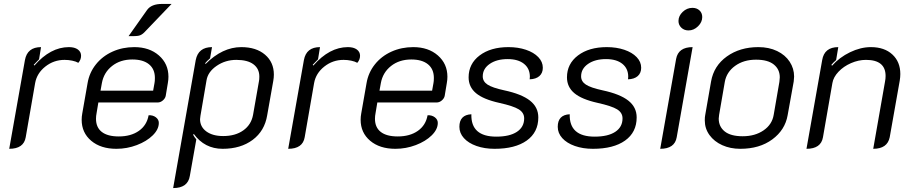

<svg xmlns="http://www.w3.org/2000/svg" viewBox="-20 -749 4651 978"><path d="M159 -326 111 -50Q101 9 27 9L107 -443Q119 -509 189 -509L179 -447Q170 -438 152 -419L155 -415Q237 -509 331 -509Q360 -509 376.5 -497Q393 -485 393 -465Q393 -445 379 -429Q367 -436 348 -440Q329 -444 309 -444Q254 -444 211 -410Q168 -376 159 -326Z M396 -139Q396 -155 399 -171L426 -325Q435 -379 468.5 -421Q502 -463 553 -486Q604 -509 664 -509Q741 -509 789.5 -466.5Q838 -424 838 -358Q838 -343 835 -326L824 -260Q821 -247 809 -237Q797 -227 783 -227H481L472 -173Q469 -158 469 -144Q469 -100 498.5 -77Q528 -54 585 -54Q647 -54 687.5 -82.5Q728 -111 737 -162Q759 -163 774 -151.5Q789 -140 789 -123Q789 -90 758 -59.5Q727 -29 677 -10Q627 9 573 9Q493 9 444.5 -32Q396 -73 396 -139ZM760 -287 767 -326Q769 -335 769 -352Q769 -397 739 -421.5Q709 -446 654 -446Q593 -446 551 -413Q509 -380 499 -326L492 -287ZM729 -698Q751 -729 806 -729H854L715 -584Q702 -571 688 -567.5Q674 -564 635 -565Z M977 -443Q990 -509 1060 -509L1050 -452Q1033 -437 1025 -427L1027 -423Q1113 -509 1209 -509Q1285 -509 1330 -470.5Q1375 -432 1375 -369Q1375 -354 1372 -337L1341 -162Q1328 -82 1267 -36.5Q1206 9 1114 9Q1022 9 967 -67L964 -62Q971 -49 980 -39L947 147Q937 209 862 209ZM1269 -164 1299 -335Q1301 -343 1301 -359Q1301 -399 1271 -421.5Q1241 -444 1184 -444Q1128 -444 1083.5 -413.5Q1039 -383 1032 -340L1001 -159Q999 -147 999 -142Q999 -103 1031 -79.5Q1063 -56 1117 -56Q1179 -56 1219.5 -85Q1260 -114 1269 -164Z M1580 -326 1532 -50Q1522 9 1448 9L1528 -443Q1540 -509 1610 -509L1600 -447Q1591 -438 1573 -419L1576 -415Q1658 -509 1752 -509Q1781 -509 1797.5 -497Q1814 -485 1814 -465Q1814 -445 1800 -429Q1788 -436 1769 -440Q1750 -444 1730 -444Q1675 -444 1632 -410Q1589 -376 1580 -326Z M1817 -139Q1817 -155 1820 -171L1847 -325Q1856 -379 1889.5 -421Q1923 -463 1974 -486Q2025 -509 2085 -509Q2162 -509 2210.5 -466.5Q2259 -424 2259 -358Q2259 -343 2256 -326L2245 -260Q2242 -247 2230 -237Q2218 -227 2204 -227H1902L1893 -173Q1890 -158 1890 -144Q1890 -100 1919.5 -77Q1949 -54 2006 -54Q2068 -54 2108.5 -82.5Q2149 -111 2158 -162Q2180 -163 2195 -151.5Q2210 -140 2210 -123Q2210 -90 2179 -59.5Q2148 -29 2098 -10Q2048 9 1994 9Q1914 9 1865.5 -32Q1817 -73 1817 -139ZM2181 -287 2188 -326Q2190 -335 2190 -352Q2190 -397 2160 -421.5Q2130 -446 2075 -446Q2014 -446 1972 -413Q1930 -380 1920 -326L1913 -287Z M2320 -103Q2320 -164 2381 -167Q2378 -53 2508 -53Q2576 -53 2613 -77.5Q2650 -102 2650 -146Q2650 -175 2622.5 -192Q2595 -209 2523 -225Q2442 -243 2404.5 -274.5Q2367 -306 2367 -355Q2367 -424 2423 -466.5Q2479 -509 2570 -509Q2619 -509 2659 -495.5Q2699 -482 2722 -458Q2745 -434 2745 -404Q2745 -377 2727.5 -361.5Q2710 -346 2678 -345Q2679 -350 2679 -358Q2679 -400 2649 -424Q2619 -448 2566 -448Q2510 -448 2474.5 -423.5Q2439 -399 2439 -360Q2439 -334 2463.5 -318Q2488 -302 2548 -289Q2637 -270 2679.5 -236.5Q2722 -203 2722 -151Q2722 -75 2663 -33Q2604 9 2499 9Q2448 9 2407 -5.5Q2366 -20 2343 -45.5Q2320 -71 2320 -103Z M2821 -103Q2821 -164 2882 -167Q2879 -53 3009 -53Q3077 -53 3114 -77.5Q3151 -102 3151 -146Q3151 -175 3123.5 -192Q3096 -209 3024 -225Q2943 -243 2905.5 -274.5Q2868 -306 2868 -355Q2868 -424 2924 -466.5Q2980 -509 3071 -509Q3120 -509 3160 -495.5Q3200 -482 3223 -458Q3246 -434 3246 -404Q3246 -377 3228.5 -361.5Q3211 -346 3179 -345Q3180 -350 3180 -358Q3180 -400 3150 -424Q3120 -448 3067 -448Q3011 -448 2975.5 -423.5Q2940 -399 2940 -360Q2940 -334 2964.5 -318Q2989 -302 3049 -289Q3138 -270 3180.5 -236.5Q3223 -203 3223 -151Q3223 -75 3164 -33Q3105 9 3000 9Q2949 9 2908 -5.5Q2867 -20 2844 -45.5Q2821 -71 2821 -103Z M3436 -642Q3436 -668 3457.5 -688.5Q3479 -709 3507 -709Q3529 -709 3543 -696Q3557 -683 3557 -662Q3557 -636 3535.5 -615Q3514 -594 3487 -594Q3465 -594 3450.5 -608Q3436 -622 3436 -642ZM3424 -449Q3435 -509 3508 -509L3427 -50Q3417 9 3343 9Z M3570 -136Q3570 -153 3572 -162L3602 -334Q3616 -414 3682.5 -461.5Q3749 -509 3843 -509Q3897 -509 3938.5 -489Q3980 -469 4002.5 -434.5Q4025 -400 4025 -359Q4025 -352 4023 -334L3992 -162Q3979 -87 3914 -39Q3849 9 3751 9Q3700 9 3659 -9.5Q3618 -28 3594 -61Q3570 -94 3570 -136ZM3921 -164 3950 -332Q3952 -348 3952 -355Q3952 -396 3921.5 -420.5Q3891 -445 3831 -445Q3768 -445 3724.5 -413.5Q3681 -382 3672 -332L3643 -164Q3641 -150 3641 -145Q3641 -104 3671.5 -79.5Q3702 -55 3763 -55Q3826 -55 3869.5 -85Q3913 -115 3921 -164Z M4168 -443Q4179 -509 4250 -509L4239 -443Q4224 -430 4215 -419L4218 -414Q4256 -457 4310 -483Q4364 -509 4416 -509Q4485 -509 4525.5 -471.5Q4566 -434 4566 -372Q4566 -356 4563 -338L4512 -50Q4500 9 4428 9L4488 -333Q4491 -348 4491 -362Q4491 -444 4391 -444Q4353 -444 4315 -427.5Q4277 -411 4251 -383.5Q4225 -356 4220 -326L4172 -50Q4162 9 4088 9Z"/></svg>

Font: K2D Light
Style: Italic
Weight: 300
Italic angle: -10°
Designer: Katatrad Aksorn Co.,Ltd.
Foundry: Cadson Demak Co.,Ltd.
Version: Version 1.000; ttfautohint (v1.6)